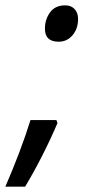

<svg xmlns="http://www.w3.org/2000/svg" viewBox="-71 -566 321 718"><path d="M148 -410Q97 -410 97 -459Q97 -493 116 -519.5Q135 -546 173 -546Q195 -546 208 -532Q221 -518 221 -495Q221 -459 200.5 -434.5Q180 -410 148 -410ZM-51 132Q-24 70 0.5 5.5Q25 -59 43 -117H140L144 -106Q119 -47 87.5 15Q56 77 23 132Z"/></svg>

Font: Noto Sans Condensed Medium
Style: Italic
Weight: 500
Width: 3
Italic angle: -12°
Designer: Monotype Design Team
Foundry: Monotype Imaging Inc.
Version: Version 2.013; ttfautohint (v1.8.4.7-5d5b)